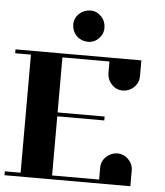

<svg xmlns="http://www.w3.org/2000/svg" viewBox="-57 -885 805 935"><g transform="rotate(5 346.0 -417.5)"><path d="M0 0V-19H77.1V-596.2H0V-615.2H615.2V-538.1Q615.2 -506.3 592.8 -483.9Q569.8 -461.4 538.1 -460.9Q505.9 -460.9 483.9 -483.9Q461.9 -506.8 460.9 -538.1V-596.2H231V-327.1H460.9V-308.1H231V-19H460.9V-77.1Q460.9 -108.9 483.9 -130.9Q506.8 -152.8 538.1 -153.8Q569.8 -153.8 592.8 -130.9Q615.2 -107.4 615.2 -77.1V0ZM269.5 -759.3Q269 -790.5 292 -813Q314.5 -834.5 346.7 -835.4Q377.4 -835.9 399.9 -813Q421.4 -791.5 422.4 -758.8Q422.9 -727.1 400.4 -704.6Q377.9 -682.1 346.7 -682.6Q314.5 -683.6 292 -705.1Q270.5 -727.5 269.5 -759.3Z"/></g></svg>

Font: Hjet
Style: Regular
Weight: 400
Designer: T. Christopher White
Version: Version 1.2